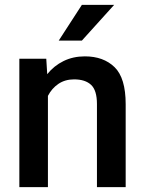

<svg xmlns="http://www.w3.org/2000/svg" viewBox="-20 -770 597 790"><path d="M284.7 -443.4Q247.6 -443.4 220.2 -424.8Q192.9 -406.2 177.2 -375.5V0H59.6V-528.3H170.4L174.3 -464.8Q202.1 -499.5 241.5 -518.8Q280.8 -538.1 329.1 -538.1Q405.8 -538.1 451.4 -493.7Q497.1 -449.2 497.1 -341.3V0H378.9V-341.8Q378.9 -398.4 354.7 -420.9Q330.6 -443.4 284.7 -443.4ZM221.7 -603 316.9 -750H449.7L316.9 -603Z"/></svg>

Font: Vazirmatn RD FD Medium
Style: Regular
Weight: 500
Designer: Saber Rastikerdar
Foundry: Saber Rastikerdar
Version: Version 33.003